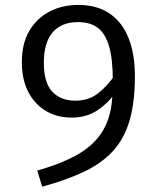

<svg xmlns="http://www.w3.org/2000/svg" viewBox="-20 -718 640 760"><path d="M289.5 -698.5Q364.5 -698.5 414.5 -664Q464.5 -629.5 489.2 -566.5Q514 -503.5 514 -417Q514 -313 492.8 -240.8Q471.5 -168.5 427 -120Q382.5 -71.5 313 -38.5Q243.5 -5.5 147 21L127.5 -43Q225.5 -70.5 290.5 -108.2Q355.5 -146 389 -203.8Q422.5 -261.5 425 -347.5L426.5 -395.5Q427 -481.5 412.2 -533.2Q397.5 -585 367.2 -607.8Q337 -630.5 289.5 -630.5Q222.5 -630.5 188 -589.5Q153.5 -548.5 153.5 -469.5Q153.5 -391 186.8 -355.2Q220 -319.5 279 -319.5Q330.5 -319.5 368 -348.5Q405.5 -377.5 439 -426.5L438.5 -353.5Q408 -309.5 365 -281Q322 -252.5 263.5 -252.5Q206 -252.5 161.5 -279Q117 -305.5 91.8 -354.5Q66.5 -403.5 66.5 -472.5Q66.5 -546 96.5 -596.5Q126.5 -647 177 -672.8Q227.5 -698.5 289.5 -698.5Z"/></svg>

Font: Fira Code Light
Style: Regular
Weight: 400
Monospace: yes
Version: Version 5.002